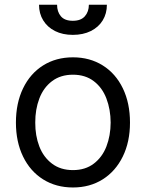

<svg xmlns="http://www.w3.org/2000/svg" viewBox="-20 -801 632 832"><path d="M296.2 11.4Q222.7 11.4 166.7 -23.8Q110.8 -58.9 79.9 -122.7Q49 -186.4 49 -269.9Q49 -354 79.9 -418.1Q110.8 -482.2 166.7 -517.4Q222.7 -552.6 296.2 -552.6Q369.3 -552.6 425.4 -517.4Q481.5 -482.2 512.4 -418.1Q543.3 -354 543.3 -269.9Q543.3 -186.4 512.1 -122.7Q480.8 -58.9 425.1 -23.8Q369.3 11.4 296.2 11.4ZM296.2 -63.9Q349.8 -63.9 386.5 -92Q423.3 -120 441.2 -166.5Q459.2 -213.1 459.5 -269.9Q459.2 -326.7 441.2 -373.9Q423.3 -421.2 386.5 -449.2Q349.8 -477.3 296.2 -477.3Q242.2 -477.3 205.3 -449.2Q168.3 -421.2 150.4 -373.9Q132.5 -326.7 132.8 -269.9Q132.5 -213.1 150.4 -166.5Q168.3 -120 205.3 -92Q242.2 -63.9 296.2 -63.9ZM443.2 -780.5Q443.2 -742.2 425.1 -712.7Q407 -683.2 373.6 -666.5Q340.2 -649.9 295.5 -649.9Q251.4 -649.9 218.4 -666.5Q185.4 -683.2 167.3 -712.7Q149.1 -742.2 149.1 -780.5H227.3Q227.3 -750 243.8 -730.5Q260.3 -710.9 295.5 -710.9Q330.6 -710.9 347.8 -730.6Q365.1 -750.4 365.1 -780.5Z"/></svg>

Font: Riot Sans
Style: Regular
Weight: 400
Designer: Rasmus Andersson
Foundry: rsms
Version: Version 3.005